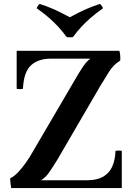

<svg xmlns="http://www.w3.org/2000/svg" viewBox="-20 -959 689 979"><path d="M65 -700H589Q592 -687 593 -675Q594 -663 593 -650L441 -660H241Q175 -660 138 -626Q101 -592 97 -506Q81 -503 65 -506ZM601 0H37Q35 -13 33.5 -25Q32 -37 32 -50L189 -40H425Q474 -40 505 -57.5Q536 -75 551.5 -108Q567 -141 569 -190Q585 -193 601 -190ZM441 -660 593 -650Q559 -630 535 -591.5Q511 -553 491 -520L275 -149Q250 -108 231 -80.5Q212 -53 189 -40L32 -50Q52 -59 73 -81.5Q94 -104 113 -131Q132 -158 144 -180L359 -547Q383 -589 402.5 -618Q422 -647 441 -660ZM490 -939Q501 -929 505 -917Q465 -888 440 -866Q415 -844 395 -822.5Q375 -801 352 -770Q336 -767 320 -770Q297 -801 277 -822.5Q257 -844 232.5 -866Q208 -888 167 -917Q171 -929 182 -939Q216 -928 241 -917.5Q266 -907 288 -896Q310 -885 336 -871Q362 -885 384 -896Q406 -907 431 -917.5Q456 -928 490 -939Z"/></svg>

Font: Poltawski Nowy Medium
Style: Regular
Weight: 500
Version: Version 1.001;gftools[0.9.25]